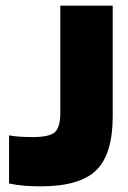

<svg xmlns="http://www.w3.org/2000/svg" viewBox="-20 -647 453 678"><path d="M193 -250V-627H378V-236Q378 -103 320 -46Q262 11 124 11Q94 11 67.5 9Q41 7 12 1V-169Q28 -166 48 -164.5Q68 -163 96 -163Q155 -163 174 -180.5Q193 -198 193 -250Z"/></svg>

Font: Blinker ExtraBold
Style: Regular
Weight: 800
Designer: Juergen Huber
Foundry: supertype
Version: Version 1.017;hotconv 1.0.117;makeotfexe 2.5.65602